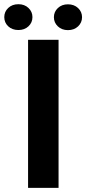

<svg xmlns="http://www.w3.org/2000/svg" viewBox="-62 -902 414 922"><path d="M219.2 -710.9V0H72.8V-710.9ZM-41.5 -819.8Q-41.5 -845.7 -22.5 -863.8Q-3.4 -881.8 26.4 -881.8Q55.7 -881.8 74.7 -863.8Q93.8 -845.7 93.8 -819.8Q93.8 -793.5 74.7 -775.6Q55.7 -757.8 26.4 -757.8Q-3.4 -757.8 -22.5 -775.6Q-41.5 -793.5 -41.5 -819.8ZM196.8 -819.3Q196.8 -845.2 215.8 -863.3Q234.9 -881.3 264.2 -881.3Q293.9 -881.3 313 -863.3Q332 -845.2 332 -819.3Q332 -793.5 313 -775.4Q293.9 -757.3 264.2 -757.3Q234.9 -757.3 215.8 -775.4Q196.8 -793.5 196.8 -819.3Z"/></svg>

Font: RobotoDEMO
Style: Regular
Weight: 400
Designer: Christian Robertson
Foundry: Google
Version: Version 2.136